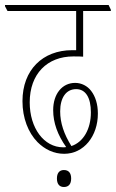

<svg xmlns="http://www.w3.org/2000/svg" viewBox="-39 -642 464 769"><path d="M218 -26C297 -26 353 -97 353 -187C353 -225 343 -256 326 -278C311 -298 287 -310 262 -310C210 -310 174 -266 174 -201C174 -150 192 -101 226 -53C222 -52 218 -52 214 -52C137 -52 80 -129 80 -232C80 -346 150 -416 255 -416C271 -416 285 -416 294 -415V-598H405V-603L396 -622H-19V-617L-9 -598H266V-441C260 -441 254 -441 250 -441C132 -441 51 -362 51 -237C51 -169 74 -111 111 -73C140 -44 176 -26 218 -26ZM202 -196C202 -251 226 -285 266 -285C304 -285 325 -251 325 -192C325 -125 295 -73 247 -57C217 -105 202 -150 202 -196ZM217 107C236 107 246 95 246 73C246 51 236 39 217 39C199 39 189 51 189 73C189 95 199 107 217 107Z"/></svg>

Font: Noto Serif Devanagari ExtraCondensed Thin
Style: Regular
Weight: 100
Width: 2
Designer: Universal Thirst, Indian Type Foundry and the Monotype Design Team
Foundry: Monotype Imaging Inc.
Version: Version 2.004